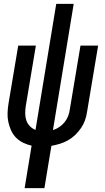

<svg xmlns="http://www.w3.org/2000/svg" viewBox="-20 -755 540 990"><path d="M107 215 143 -4Q120 -9 99.5 -19Q79 -29 63 -45Q47 -61 37.5 -82Q28 -103 23 -126Q18 -149 19 -173Q20 -197 24 -222L74 -520H165L113 -209Q110 -190 110 -171Q110 -152 115.5 -135Q121 -118 133.5 -105Q146 -92 163 -85L270 -735H360L253 -84Q271 -90 286.5 -100.5Q302 -111 313.5 -125.5Q325 -140 331.5 -157Q338 -174 340 -191L395 -520H486L429 -179Q426 -157 418.5 -135.5Q411 -114 398 -95Q385 -76 368 -59.5Q351 -43 330.5 -31.5Q310 -20 288.5 -13.5Q267 -7 245 -3L209 215Z"/></svg>

Font: Iosevka Term Curly Semibold
Style: Italic
Weight: 600
Italic angle: -9°
Designer: Belleve Invis
Foundry: Belleve Invis
Version: Version 32.3.0